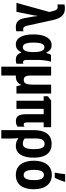

<svg xmlns="http://www.w3.org/2000/svg" viewBox="974 -1786 1051 3040"><g transform="rotate(90 1500.0 -265.5)"><path d="M414 10C438 10 458 7 475 2V-112C465 -108 454 -106 441 -106C416 -106 397 -122 387 -167L295 -587C262 -721 205 -767 113 -767C86 -767 68 -765 50 -760V-648C60 -651 70 -653 86 -653C127 -653 143 -626 153 -586L169 -522L25 0H167L222 -275C223 -287 226 -309 231 -332H235C237 -305 238 -287 242 -265L267 -126C284 -29 328 10 414 10Z M684 10C738 10 777 -18 806 -73H815C832 -17 868 10 927 10C954 10 983 4 989 -1V-109C982 -106 972 -104 964 -104C940 -104 928 -123 928 -167V-333C928 -407 939 -489 956 -547H849C837 -531 827 -504 819 -472H814C787 -529 751 -557 695 -557C590 -557 524 -457 524 -268C524 -93 580 10 684 10ZM727 -101C676 -101 654 -154 654 -270C654 -386 676 -443 728 -443C779 -443 804 -386 804 -272V-265C804 -154 779 -101 727 -101Z M1191 10C1252 10 1295 -17 1320 -70H1328L1345 0H1460V-549H1320V-275C1320 -161 1302 -115 1245 -115C1194 -115 1175 -152 1175 -230V-549H1035V240H1175V9C1180 10 1185 10 1191 10Z M1896 9C1938 9 1968 -3 1985 -19V-129C1976 -120 1964 -114 1950 -114C1927 -114 1918 -130 1918 -169V-431H1994V-549H1571L1504 -498V-431H1574V0H1703V-431H1788V-155C1788 -44 1818 9 1896 9Z M2040 -274V240H2173V104C2173 67 2172 20 2167 -29H2173C2206 -3 2243 10 2288 10C2422 10 2476 -113 2476 -272C2476 -462 2400 -557 2258 -557C2101 -557 2040 -443 2040 -274ZM2253 -101C2223 -101 2192 -112 2172 -131V-303C2172 -403 2200 -446 2257 -446C2314 -446 2341 -401 2341 -276C2341 -148 2312 -101 2253 -101Z M2714 -620V-606H2794C2821 -655 2840 -711 2857 -759V-771H2737C2735 -744 2722 -647 2714 -620ZM2750 10C2921 10 2976 -127 2976 -276C2976 -458 2887 -560 2750 -560C2596 -560 2524 -439 2524 -277C2524 -123 2586 10 2750 10ZM2750 -114C2694 -114 2669 -170 2669 -277C2669 -383 2694 -435 2750 -435C2806 -435 2831 -382 2831 -277C2831 -169 2808 -114 2750 -114Z"/></g></svg>

Font: Noto Sans Mono ExtraCondensed ExtraBold
Style: Regular
Weight: 800
Width: 2
Designer: Monotype Design Team
Foundry: Monotype Imaging Inc.
Version: Version 2.014